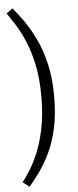

<svg xmlns="http://www.w3.org/2000/svg" viewBox="-60 -734 392 962"><g transform="rotate(-5 135.5 -253.0)"><path d="M41 -702 10 -679Q26 -656 49 -620Q72 -584 94.5 -532.5Q117 -481 132 -411Q147 -341 147 -250Q147 -157 132 -86Q117 -15 95 36Q73 87 51.5 120Q30 153 16 170L49 196Q74 166 102 127.5Q130 89 155 37Q180 -15 195.5 -84.5Q211 -154 211 -245Q211 -336 194 -408.5Q177 -481 150 -536.5Q123 -592 94 -633Q65 -674 41 -702Z"/></g></svg>

Font: Karma Variable Light
Style: Regular
Weight: 300
Designer: Joana Correia
Foundry: Indian Type Foundry
Version: Version 3.000